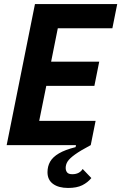

<svg xmlns="http://www.w3.org/2000/svg" viewBox="-20 -718 600 950"><path d="M13 0 153 -698H560L536 -578H266L233 -413H471L447 -293H209L174 -120H453L429 0Q378 27 351 46.5Q324 66 314.5 81Q305 96 305 113Q305 126 312 135Q319 144 338 144Q356 144 369 137Q382 130 389 118L432 163Q414 185 387 198.5Q360 212 317 212Q270 212 242.5 192Q215 172 215 134Q215 105 228 82Q241 59 271.5 41Q302 23 354 10L356 0Z"/></svg>

Font: IBM Plex Sans Condensed
Style: Bold Italic
Weight: 700
Width: 3
Italic angle: -11.31°
Designer: Mike Abbink, Paul van der Laan, Pieter van Rosmalen
Foundry: Bold Monday
Version: Version 3.201